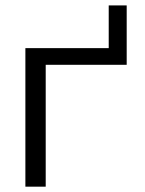

<svg xmlns="http://www.w3.org/2000/svg" viewBox="-20 -700 545 720"><path d="M455.1 -457H151.4V0H75.2V-519.5H387.7V-679.7H455.1Z"/></svg>

Font: Mgen+ 1c regular
Style: Regular
Weight: 400
Designer: [Source Han Sans]
Ryoko NISHIZUKA  (kana & ideographs); Paul D. Hunt (Latin, Greek & Cyrillic); Wenlong ZHANG  (bopomofo
Version: Version 1.059.20150602